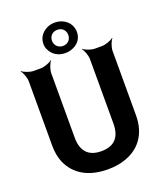

<svg xmlns="http://www.w3.org/2000/svg" viewBox="-169 -1054 996 1174"><g transform="rotate(-20 329.0 -467.5)"><path d="M329 -108C245 -108 203 -154 203 -242V-661C203 -685 217 -722 229 -735L227 -737C214 -725 177 -711 153 -711H107C83 -711 46 -725 33 -737L31 -735C43 -722 57 -685 57 -661V-242C57 -201 64 -164 77 -133C116 -43 201 10 329 10C368 10 405 5 438 -6C535 -37 602 -114 602 -242V-661C602 -685 616 -722 628 -735L626 -737C613 -725 576 -711 552 -711H505C481 -711 444 -725 431 -737L429 -735C441 -722 455 -685 455 -661V-242C455 -154 414 -108 329 -108ZM219 -845C219 -831 222 -818 228 -807C244 -773 278 -747 328 -747C343 -747 358 -750 371 -755C407 -768 437 -797 437 -845C437 -858 434 -871 429 -884C414 -918 377 -945 328 -945C313 -945 298 -942 285 -937C250 -923 219 -893 219 -845ZM328 -898C360 -898 381 -876 381 -845C381 -815 359 -793 328 -793C298 -793 275 -816 275 -845C275 -876 296 -898 328 -898Z"/></g></svg>

Font: Asimov
Style: Edge
Weight: 500
Designer: Google
Version: Version 2.000980: 2014